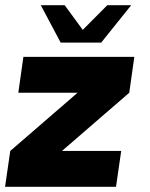

<svg xmlns="http://www.w3.org/2000/svg" viewBox="-50 -719 578 739"><path d="M447.5 -362 188.5 -138H416.5L396.5 0H-30.5L-10.5 -138L248.5 -362H20.5L40 -500H467ZM183.5 -555 107 -699H199L268.5 -604L363 -699H455L339.5 -555Z"/></svg>

Font: Urbanist ExtraBold
Style: Italic
Weight: 800
Italic angle: -8°
Designer: Corey Hu
Foundry: Corey Hu
Version: Version 1.321; ttfautohint (v1.8.4.7-5d5b)